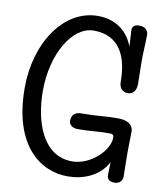

<svg xmlns="http://www.w3.org/2000/svg" viewBox="-92 -913 855 1002"><g transform="rotate(10 335.5 -412.0)"><path d="M509 -245C528 -245 534 -242 534 -225C534 -160 443 -67 344 -67C189 -67 130 -239 130 -404C130 -599 224 -759 338 -759C472 -759 522 -657 522 -521C522 -481 546 -468 568 -468C598 -468 613 -492 613 -524C613 -558 611 -614 611 -648C611 -702 615 -732 615 -787C615 -803 602 -826 568 -826C540 -826 530 -814 530 -795L535 -709C498 -806 419 -838 347 -838C162 -838 34 -637 34 -404C34 -94 192 14 334 14C414 14 500 -17 543 -98C543 -87 541 -59 541 -32C541 -3 558 4 582 4C604 4 623 -11 623 -36C623 -63 621 -97 621 -164C621 -212 623 -250 623 -273C623 -315 585 -330 542 -330C470 -330 431 -322 348 -322C321 -322 297 -310 297 -273C297 -256 314 -238 342 -238C414 -238 443 -245 509 -245Z"/></g></svg>

Font: Life Savers
Style: ExtraBold
Weight: 800
Designer: Pablo Impallari, Rodrigo Fuenzalida, Brenda Gallo
Foundry: Pablo Impallari, Rodrigo Fuenzalida, Brenda Gallo
Version: Version 3.000